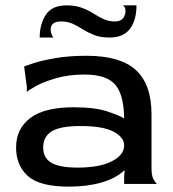

<svg xmlns="http://www.w3.org/2000/svg" viewBox="-20 -686 645 716"><path d="M237 10Q128 10 84 -29.5Q40 -69 40 -136Q40 -206 93 -246Q146 -286 255 -286Q333 -286 380 -270.5Q427 -255 443 -244Q442 -333 409.5 -370.5Q377 -408 295 -408Q236 -408 189.5 -394.5Q143 -381 115 -365.5Q87 -350 80 -343V-363L70 -438Q79 -442 109 -451.5Q139 -461 188 -469.5Q237 -478 303 -478Q429 -478 487 -424.5Q545 -371 545 -260V-60Q545 -32 551.5 -19.5Q558 -7 565 0H443V-30L445 -49L443 -50Q410 -20 357 -5Q304 10 237 10ZM270 -61Q351 -61 397 -84.5Q443 -108 443 -144Q443 -174 403.5 -195Q364 -216 281 -216Q204 -216 172.5 -196Q141 -176 141 -136Q141 -97 171.5 -79Q202 -61 270 -61ZM128 -546Q128 -596 151 -631Q174 -666 228 -666Q261 -666 285 -657Q309 -648 328 -636Q347 -624 366 -615Q385 -606 409 -606Q429 -606 438.5 -617.5Q448 -629 448 -645Q448 -654 444.5 -659.5Q441 -665 438 -666H489Q489 -612 465 -579Q441 -546 388 -546Q355 -546 332 -555Q309 -564 290 -576Q271 -588 252 -597Q233 -606 208 -606Q169 -606 169 -576Q169 -566 172.5 -558Q176 -550 179 -546Z"/></svg>

Font: Red Rose
Style: Regular
Weight: 400
Designer: Jaikishan Patel
Version: Version 2.000; ttfautohint (v1.8.3)